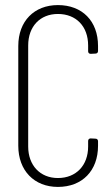

<svg xmlns="http://www.w3.org/2000/svg" viewBox="-20 -728 442 756"><path d="M208 8C304 8 366 -56 366 -154V-172C366 -178 362 -182 356 -182L337 -183C331 -183 327 -179 327 -173V-151C327 -77 280 -27 208 -27C138 -27 91 -77 91 -151V-549C91 -624 138 -673 208 -673C280 -673 327 -624 327 -549V-526C327 -520 331 -516 337 -516L356 -517C362 -517 366 -521 366 -527V-547C366 -645 304 -708 208 -708C115 -708 52 -645 52 -547V-154C52 -56 115 8 208 8Z"/></svg>

Font: Barlow Condensed ExtraLight
Style: Regular
Weight: 275
Width: 3
Designer: Jeremy Tribby
Foundry: Tribby Type
Version: Version 1.422;hotconv 1.0.109;makeotfexe 2.5.65596